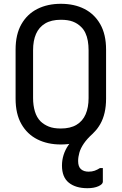

<svg xmlns="http://www.w3.org/2000/svg" viewBox="-20 -740 640 1010"><path d="M300 -720Q371 -720 424 -693Q477 -666 507.5 -612.5Q538 -559 538 -479V-221Q538 -141 507.5 -87.5Q477 -34 424 -7Q371 20 300 20Q230 20 176.5 -7Q123 -34 92.5 -87.5Q62 -141 62 -221V-479Q62 -559 92.5 -612.5Q123 -666 176.5 -693Q230 -720 300 -720ZM154 -224Q154 -186 163.5 -154Q173 -122 194 -101Q212 -84 237 -74Q262 -64 300 -64Q350 -64 382.5 -83.5Q415 -103 430.5 -139Q446 -175 446 -224V-476Q446 -502 442 -525Q438 -548 429 -567Q420 -586 406 -599Q388 -617 363 -626.5Q338 -636 300 -636Q250 -636 217.5 -616.5Q185 -597 169.5 -561.5Q154 -526 154 -476ZM432 -57Q449 -66 465.5 -70.5Q482 -75 500 -76Q495 -67 487 -57.5Q479 -48 468 -37Q438 -10 421 15Q404 40 397.5 63Q391 86 391 107Q391 137 406 150Q421 163 446 163Q464 163 478 158Q492 153 506 144H521Q521 151 521 160Q521 169 521 182Q521 195 521 216Q521 229 498 239.5Q475 250 440 250Q378 250 342 221Q306 192 306 131Q306 102 314.5 75Q323 48 339.5 24Q356 0 379 -21Q402 -42 432 -57Z"/></svg>

Font: RecMonoLinear Nerd Font Mono
Style: Regular
Weight: 400
Monospace: yes
Version: Version 1.085; ttfautohint (v1.8.4.7-5d5b);Nerd Fonts 3.2.1